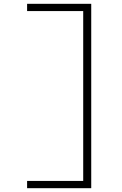

<svg xmlns="http://www.w3.org/2000/svg" viewBox="-20 -843 640 1006"><path d="M122 143V105H416V-785H122V-823H458V143Z"/></svg>

Font: Iosevka Curly Slab XLtEx
Style: Regular
Weight: 200
Width: 7
Monospace: yes
Designer: Belleve Invis
Foundry: Belleve Invis
Version: Version 11.1.0; ttfautohint (v1.8.3)